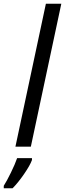

<svg xmlns="http://www.w3.org/2000/svg" viewBox="-68 -780 346 1021"><path d="M14 0 176 -760H258L96 0ZM-48 221H-1Q28 192 60 145.5Q92 99 102 71V61H23Q12 93 -10 138Q-32 183 -48 208Z"/></svg>

Font: Noto Sans UI SemiCondensed
Style: Italic
Weight: 400
Width: 4
Italic angle: -12°
Designer: Monotype Design Team
Foundry: Monotype Imaging Inc.
Version: Version 1.901